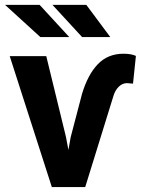

<svg xmlns="http://www.w3.org/2000/svg" viewBox="-31 -755 568 775"><path d="M235.4 -201.7 245.1 -149.9 254.4 -201.7 299.8 -375Q323.2 -453.6 363.8 -495.8Q404.3 -538.1 467.3 -538.1Q499 -538.1 517.6 -529.3L505.9 -417.5L481.4 -419.4Q462.9 -419.4 448.2 -404.8Q433.6 -390.1 427.2 -368.7L313 0H178.2L8.3 -528.3H155.8ZM248.5 -605.5H131.8L-10.7 -735.4H128.9ZM414.1 -605.5H300.3L180.7 -735.4H317.4Z"/></svg>

Font: SteelSelectRoboto
Style: Roboto-Bold
Weight: 700
Designer: Google
Version: Version 2.137; 2017